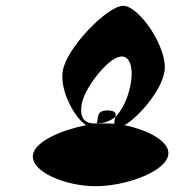

<svg xmlns="http://www.w3.org/2000/svg" viewBox="-20 -888 619 664"><path d="M94 -353C85 -293 209 -244 311 -244C412 -244 553 -293 562 -353C569 -400 487 -440 410 -455C452 -477 538 -570 549 -642C561 -722 461 -868 406 -868C352 -868 209 -722 197 -642C186 -570 242 -477 278 -455C198 -440 101 -400 94 -353ZM262 -524C268 -578 351 -686 395 -692C430 -699 444 -650 430 -588C421 -545 401 -506 379 -483C377 -475 374 -466 376 -460C366 -461 356 -461 346 -461C335 -461 323 -461 313 -460L314 -461C284 -459 254 -469 262 -524ZM314 -461C340 -461 359 -469 379 -483C382 -495 381 -506 351 -506C310 -506 322 -477 314 -461Z"/></svg>

Font: Ampere
Style: UltCndIta
Weight: 400
Version: Version 1